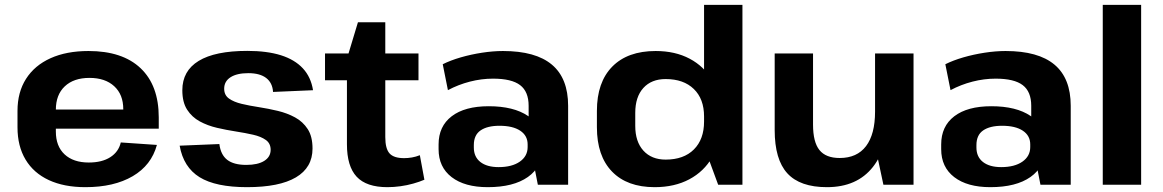

<svg xmlns="http://www.w3.org/2000/svg" viewBox="-20 -760 4786 790"><path d="M331.4 10.1Q243.5 10.1 180.9 -19Q118.3 -48.1 85.2 -103.3Q52 -158.4 52 -236.1V-303.9Q52 -380.6 87.2 -435.7Q122.4 -490.9 188 -520.5Q253.6 -550.1 344.1 -550.1Q483.9 -550.1 558.5 -479.3Q633.2 -408.5 633.2 -276.9V-230.5H180.8V-309.4H508.5L487.2 -279.1V-311Q487.2 -371 450 -405.2Q412.7 -439.5 348.2 -439.5Q283.3 -439.5 246.5 -404.7Q209.8 -370 209.8 -308.5V-218.8Q209.8 -158.3 245.8 -124.8Q281.8 -91.3 345.3 -91.3Q399.7 -91.3 433.9 -113.3Q468.1 -135.3 477 -173.9L625.6 -163.7Q602.9 -80 526 -35Q449 10.1 331.4 10.1Z M996.5 10.1Q867.6 10.1 801.2 -30.9Q734.8 -72 719.2 -160.6L882.6 -167.3Q888.1 -123.1 915 -102.3Q942 -81.5 993.4 -81.5Q1040.8 -81.5 1067.2 -98Q1093.6 -114.6 1093.6 -143.7Q1093.6 -169.9 1073.9 -184Q1054.1 -198.2 1021.8 -205.6Q989.5 -213 950.7 -219Q911.9 -225 873.1 -234Q834.3 -243 802 -260.5Q769.7 -278.1 750 -308.6Q730.2 -339.2 730.2 -388.7Q730.2 -468.4 797.6 -509.5Q865.1 -550.6 997.5 -550.6Q1079.1 -550.6 1136.1 -532.6Q1193 -514.5 1226.2 -478.7Q1259.4 -442.9 1268 -388.8L1103.5 -381.7Q1101.1 -419.3 1075.1 -439.2Q1049.1 -459 1001.6 -459Q954.8 -459 928.6 -442.2Q902.4 -425.4 902.4 -394.9Q902.4 -368.6 922.2 -354.5Q942 -340.4 974.3 -332.7Q1006.5 -325 1045.3 -319.1Q1084.1 -313.1 1122.9 -303.8Q1161.7 -294.5 1194 -277Q1226.3 -259.4 1246.1 -228.9Q1265.9 -198.4 1265.9 -148.8Q1265.9 -70.6 1197.6 -30.2Q1129.4 10.1 996.5 10.1Z M1574 10.1Q1487.5 10.1 1447.5 -32.9Q1407.5 -75.9 1407.5 -166.4V-518.4L1452.8 -668.4H1565.3V-195.8Q1565.3 -148.4 1582.8 -128.8Q1600.3 -109.3 1642.7 -109.3Q1658.3 -109.3 1674.8 -112.1Q1691.4 -114.9 1707.5 -121.4L1726.2 -20.5Q1705.9 -11.8 1680.6 -4.7Q1655.2 2.5 1627.8 6.3Q1600.4 10.1 1574 10.1ZM1317.3 -540H1701.9V-429.8H1317.3Z M2155.1 -194.1V-324.7Q2155.1 -383 2120.1 -409.7Q2085.1 -436.4 2008.6 -436.4Q1961.1 -436.4 1913.6 -424.2Q1866.1 -412 1823 -389.1L1801.7 -495.7Q1833.4 -511.6 1875.6 -523.9Q1917.8 -536.1 1963.3 -543.1Q2008.8 -550.1 2049.4 -550.1Q2184 -550.1 2250.8 -494Q2317.6 -437.9 2317.6 -324.7V0H2193ZM1986.8 10.1Q1892 10.1 1838.3 -31.2Q1784.6 -72.5 1784.6 -146.1V-165.7Q1784.6 -240.3 1838.5 -281.6Q1892.5 -322.9 1990.8 -322.9Q2093.6 -322.9 2152.5 -282.9Q2211.4 -242.8 2211.4 -169.2V-148.1Q2211.4 -73.5 2152 -31.7Q2092.6 10.1 1986.8 10.1ZM2031.6 -72.4Q2086.6 -72.4 2118.8 -94.9Q2151 -117.4 2151 -155V-165.8Q2151 -201.9 2120.5 -222.2Q2090.1 -242.5 2035.1 -242.5Q1985.1 -242.5 1957.3 -223.4Q1929.6 -204.3 1929.6 -162.9V-153Q1929.6 -114.5 1956.6 -93.4Q1983.6 -72.4 2031.6 -72.4Z M2673.6 10.1Q2560.3 10.1 2498.2 -54.1Q2436 -118.3 2436 -236.6V-303.4Q2436 -421.7 2499.2 -485.9Q2562.4 -550.1 2677.8 -550.1Q2758 -550.1 2817.6 -518.5Q2877.3 -487 2910.6 -429.2Q2944 -371.3 2944 -292.2V-250.7Q2944 -171.6 2910.4 -113Q2876.8 -54.5 2816.1 -22.2Q2755.4 10.1 2673.6 10.1ZM2718.9 -103.3Q2793.3 -103.3 2835.1 -145.1Q2876.9 -186.9 2876.9 -259.7V-280.8Q2876.9 -353 2834.8 -393.8Q2792.7 -434.7 2718.9 -434.7Q2660.4 -434.7 2627.1 -398Q2593.8 -361.3 2593.8 -295.4V-242Q2593.8 -177.2 2627.3 -140.2Q2660.9 -103.3 2718.9 -103.3ZM2876.9 -157.6V-740H3034.8V0H2934.9Z M3325.3 -247.2Q3325.3 -175.5 3351.6 -142.7Q3377.9 -109.9 3434.9 -109.9Q3506.3 -109.9 3543.4 -158.8Q3580.5 -207.8 3580.5 -300.7L3637.3 -382.7V-312.6Q3637.3 -156.5 3571.8 -73.2Q3506.3 10.1 3382.4 10.1Q3271.7 10.1 3219.6 -46.8Q3167.5 -103.7 3167.5 -225V-540H3325.3ZM3738.8 0H3614.8L3580.5 -161.4V-540H3738.8Z M4223.1 -194.1V-324.7Q4223.1 -383 4188.1 -409.7Q4153.1 -436.4 4076.6 -436.4Q4029.1 -436.4 3981.6 -424.2Q3934.1 -412 3891 -389.1L3869.7 -495.7Q3901.4 -511.6 3943.6 -523.9Q3985.8 -536.1 4031.3 -543.1Q4076.8 -550.1 4117.4 -550.1Q4252 -550.1 4318.8 -494Q4385.6 -437.9 4385.6 -324.7V0H4261ZM4054.8 10.1Q3960 10.1 3906.3 -31.2Q3852.6 -72.5 3852.6 -146.1V-165.7Q3852.6 -240.3 3906.5 -281.6Q3960.5 -322.9 4058.8 -322.9Q4161.6 -322.9 4220.5 -282.9Q4279.4 -242.8 4279.4 -169.2V-148.1Q4279.4 -73.5 4220 -31.7Q4160.6 10.1 4054.8 10.1ZM4099.6 -72.4Q4154.6 -72.4 4186.8 -94.9Q4219 -117.4 4219 -155V-165.8Q4219 -201.9 4188.5 -222.2Q4158.1 -242.5 4103.1 -242.5Q4053.1 -242.5 4025.3 -223.4Q3997.6 -204.3 3997.6 -162.9V-153Q3997.6 -114.5 4024.6 -93.4Q4051.6 -72.4 4099.6 -72.4Z M4675.3 -740V0H4517.4V-740Z"/></svg>

Font: Pathway Extreme 8pt Thin
Style: Regular
Weight: 100
Version: Version 1.001;gftools[0.9.26]